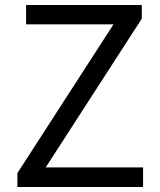

<svg xmlns="http://www.w3.org/2000/svg" viewBox="-20 -753 643 773"><path d="M50 -56 437 -655H85V-733H551V-678L164 -79H556V0H50Z"/></svg>

Font: Merged Yaku Han JP
Style: Regular
Weight: 400
Designer: Ryoko NISHIZUKA 西塚涼子 (kana, bopomofo & ideographs); Paul D. Hunt (Latin, Greek & Cyrillic); Sandoll Communications 산돌커뮤니
Foundry: Adobe
Version: Version 2.004